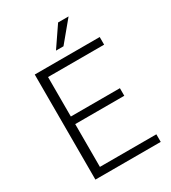

<svg xmlns="http://www.w3.org/2000/svg" viewBox="-216 -1016 1001 1125"><g transform="rotate(-30 284.5 -453.5)"><path d="M532.2 -51.3V0H90.3V-710.9H529.8V-659.2H150.4V-392.1H482.4V-340.8H150.4V-51.3ZM268.1 -770 361.3 -906.7H432.1L318.8 -770Z"/></g></svg>

Font: Vazirmatn RD UI FD ExtraLight
Style: Regular
Weight: 200
Designer: Saber Rastikerdar
Foundry: Saber Rastikerdar
Version: Version 33.003